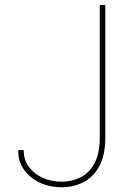

<svg xmlns="http://www.w3.org/2000/svg" viewBox="-20 -748 560 777"><path d="M230.5 9.8Q180.2 9.8 140.1 -9.3Q100.1 -28.3 76.9 -61.5Q53.7 -94.7 53.7 -136.7V-140.6H76.2V-136.7Q76.2 -101.1 96.7 -73Q117.2 -44.9 152.1 -28.8Q187 -12.7 230.5 -12.7Q270 -12.7 305.2 -29.8Q340.3 -46.9 362.1 -86.4Q383.8 -126 383.8 -193.4V-727.5H406.2V-193.4Q406.2 -119.6 381.6 -75Q356.9 -30.3 316.9 -10.3Q276.9 9.8 230.5 9.8Z"/></svg>

Font: Inter Tight Thin
Style: Regular
Weight: 250
Designer: Rasmus Andersson
Foundry: rsms
Version: Version 3.004